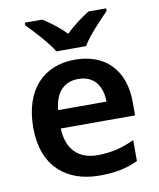

<svg xmlns="http://www.w3.org/2000/svg" viewBox="-86 -834 753 911"><g transform="rotate(-10 290.5 -378.0)"><path d="M220 -606H363C389 -651 451 -716 488 -753V-766H403C368 -744 325 -714 290 -678C256 -714 215 -744 180 -766H96V-753C133 -716 193 -651 220 -606ZM299 -552C149 -552 49 -452 49 -267C49 -82 161 10 320 10C400 10 452 -2 506 -27V-128C447 -101 396 -87 326 -87C234 -87 180 -144 177 -242H535V-306C535 -461 445 -552 299 -552ZM299 -459C376 -459 412 -405 413 -330H180C187 -415 231 -459 299 -459Z"/></g></svg>

Font: Noto Sans Vithkuqi SemiBold
Style: Regular
Weight: 600
Version: Version 1.001